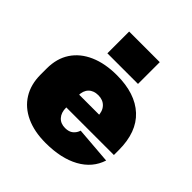

<svg xmlns="http://www.w3.org/2000/svg" viewBox="-208 -935 1104 1104"><g transform="rotate(45 344.0 -383.5)"><path d="M330 13Q238 13 171 -18Q104 -49 68 -107Q32 -165 32 -245V-295Q32 -376 70 -433.5Q108 -491 178.5 -522Q249 -553 345 -553Q494 -553 575.5 -477.5Q657 -402 657 -256V-216H227V-320H470L434 -282V-306Q434 -348 411.5 -372Q389 -396 351 -396Q313 -396 291.5 -374Q270 -352 270 -312V-214Q270 -174 291 -150.5Q312 -127 349 -127Q380 -127 398 -142Q416 -157 423 -180L648 -162Q621 -78 538.5 -32.5Q456 13 330 13ZM466 -780V-603H217V-780Z"/></g></svg>

Font: Pathway Extreme SemiCondensed Black
Style: Regular
Weight: 900
Width: 4
Version: Version 1.001;gftools[0.9.26]